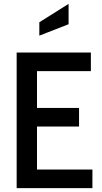

<svg xmlns="http://www.w3.org/2000/svg" viewBox="-20 -971 526 991"><path d="M66 -700H449V-604H171V-414H388V-318H171V-96H457V0H66ZM183 -856 334 -951V-846L183 -787Z"/></svg>

Font: Cabin Condensed Medium
Style: Regular
Weight: 500
Width: 3
Version: Version 2.001